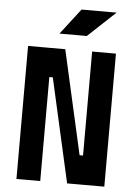

<svg xmlns="http://www.w3.org/2000/svg" viewBox="-60 -951 706 997"><g transform="rotate(5 293.0 -453.0)"><path d="M328.1 0 206.1 -542H152.8V-693.4H257.8L379.9 -151.4H412.6V0ZM64 0V-693.4H188V0ZM397.9 0V-693.4H522V0ZM220.7 -771.5 324.2 -905.8H506.8L363.3 -771.5Z"/></g></svg>

Font: Cascadia Code PL
Style: Regular
Weight: 400
Monospace: yes
Designer: Aaron Bell
Foundry: Saja Typeworks
Version: Version 2102.003